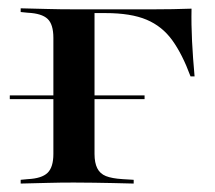

<svg xmlns="http://www.w3.org/2000/svg" viewBox="-20 -435 509 455"><path d="M106.5 -207.3V-345.2Q106.5 -377.4 92.7 -390.3Q79 -403.2 46 -404.8L29 -406.5V-415.3Q64.5 -414.5 93.1 -413.7Q121.8 -412.9 154.8 -412.9H155.6L204 -408.1V-207.3ZM155.6 -404V-412.9H229.8H344.4Q366.9 -412.9 389.1 -413.3Q411.3 -413.7 433.9 -414.5Q433.1 -377.4 435.1 -337.5Q437.1 -297.6 441.1 -254H431.5Q412.1 -306.5 388.3 -339.5Q364.5 -372.6 327.4 -388.3Q290.3 -404 229.8 -404ZM154.8 -2.4Q121.8 -2.4 93.1 -1.6Q64.5 -0.8 29 0V-8.9L46 -10.5Q79 -12.1 92.7 -25.4Q106.5 -38.7 106.5 -70.2V-207.3H204V-70.2Q204 -49.2 210.5 -36.3Q216.9 -23.4 231 -17.7Q245.2 -12.1 270.2 -10.5L296.8 -8.9V0Q270.2 -0.8 247.6 -1.2Q225 -1.6 202.4 -2Q179.8 -2.4 154.8 -2.4ZM3.2 -200V-208.9H322.6V-200Z"/></svg>

Font: Playfair 144pt SemiExpanded SemiBold
Style: Regular
Weight: 600
Width: 6
Designer: Claus Eggers Sørensen
Foundry: Claus Eggers Sørensen
Version: Version 2.203